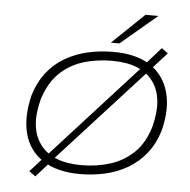

<svg xmlns="http://www.w3.org/2000/svg" viewBox="-63 -1005 1100 1111"><g transform="rotate(5 487.0 -449.5)"><path d="M439 8Q305 8 222.5 -46.5Q140 -101 114.5 -198Q89 -295 121 -423Q145 -501 189 -556.5Q233 -612 293 -646.5Q353 -681 423 -697Q493 -713 570 -713Q706 -713 787 -658.5Q868 -604 894.5 -507Q921 -410 888 -282Q864 -204 819 -148.5Q774 -93 714.5 -58.5Q655 -24 585 -8Q515 8 439 8ZM442 -44Q533 -44 611 -69Q689 -94 747 -150Q805 -206 833 -301Q877 -470 807 -565.5Q737 -661 568 -661Q476 -661 397.5 -636Q319 -611 262.5 -555Q206 -499 176 -405Q131 -237 202 -140.5Q273 -44 442 -44ZM183 44 146 17 222 -67 248 -94 750 -646 770 -671 848 -759 885 -732 809 -648 785 -621 282 -69 262 -44ZM551 -765 737 -943H812L601 -765Z"/></g></svg>

Font: Nunito Sans 7pt Expanded ExtraLight
Style: Italic
Weight: 250
Width: 7
Italic angle: -9°
Designer: Vernon Adams
Foundry: Vernon Adams
Version: Version 3.101;gftools[0.9.27]